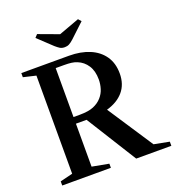

<svg xmlns="http://www.w3.org/2000/svg" viewBox="-166 -1091 1116 1222"><g transform="rotate(-20 392.0 -480.0)"><path d="M45 0V-28L130 -49V-713.5L45 -733.5V-761.5H368.5Q446 -761.5 505.8 -736.8Q565.5 -712 599.2 -663.8Q633 -615.5 633 -545Q633 -472 592.2 -424.2Q551.5 -376.5 478 -356L680.5 -48L784 -28V0H546L333.5 -340H261.5V-49L374.5 -28V0ZM261.5 -385H305Q363.5 -385 398 -399.5Q432.5 -414 454 -438.5Q476 -463 485.2 -493.2Q494.5 -523.5 494.5 -555Q494.5 -612.5 470.2 -650Q446 -687.5 405 -704Q388 -711 367.8 -713.8Q347.5 -716.5 317 -716.5H261.5ZM362 -821.5Q343 -821.5 330.2 -829.2Q317.5 -837 301.5 -851L206 -941L224 -960.5L362 -909.5L501 -960.5L518.5 -941L422.5 -851Q405.5 -835.5 392.2 -828.5Q379 -821.5 362 -821.5Z"/></g></svg>

Font: Libre Caslon Text Medium
Style: Regular
Weight: 500
Designer: Pablo Impallari, Rodrigo Fuenzalida, Katja Schimmel
Foundry: Pablo Impallari, Rodrigo Fuenzalida
Version: Version 2.000